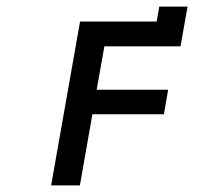

<svg xmlns="http://www.w3.org/2000/svg" viewBox="-20 -564 640 584"><path d="M223.5 -498.5H456.5L464.5 -544H550.5L529 -423H297.5L274 -291H491.5L478.5 -216.5H261L223 0H135.5Z"/></svg>

Font: JuliaMono
Style: Bold Italic
Weight: 700
Italic angle: -9°
Monospace: yes
Designer: cormullion
Foundry: corm
Version: Version 0.057; ttfautohint (v1.8.4)